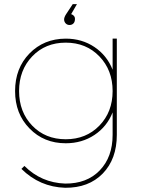

<svg xmlns="http://www.w3.org/2000/svg" viewBox="-20 -701 670 914"><path d="M133.3 -103Q195.8 -38.1 293 -38.1Q390.1 -38.1 453.1 -103Q516.1 -168 516.1 -267.6Q516.1 -367.2 453.1 -432.6Q390.1 -498 293 -498Q195.8 -498 133.3 -432.6Q70.8 -367.2 70.8 -267.6Q70.8 -168 133.3 -103ZM536.1 -517.1V-59.1Q536.1 56.2 469.2 125Q402.3 193.8 290 192.9Q168.9 189 82 103L96.2 88.9Q176.3 168.9 290 172.9Q393.1 173.8 454.6 110.4Q516.1 46.9 516.1 -59.1V-166Q489.3 -98.1 429.7 -58.6Q370.1 -19 293 -19Q189 -19 120.6 -89.4Q51.8 -159.2 51.8 -267.6Q51.8 -376 120.1 -446.3Q188.5 -516.6 293 -517.1Q370.1 -517.1 429.7 -477.1Q489.3 -437 516.1 -369.1V-517.1ZM294.9 -633.8 326.2 -681.2H346.2L318.8 -633.8Q336.9 -627 336.9 -611.8Q336.9 -596.7 329.6 -589.4Q322.3 -582 311 -582Q299.8 -582 292.5 -589.8Q285.2 -597.7 285.2 -608.4Q285.2 -619.1 294.9 -633.8Z"/></svg>

Font: Montserrat-Hairline
Style: Regular
Weight: 250
Designer: Julieta Ulanovsky
Foundry: Julieta Ulanovsky
Version: Version 1.000;PS 002.000;hotconv 1.0.70;makeotf.lib2.5.58329